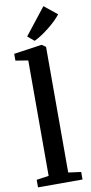

<svg xmlns="http://www.w3.org/2000/svg" viewBox="-111 -1083 534 1126"><g transform="rotate(-10 156.0 -520.5)"><path d="M92.5 -55.5V-743L18 -755V-795.5L181 -819H187L209 -803V-55L284.5 -45V0H19.5V-45ZM149 -850 110.5 -882.5 235 -1041 312 -979Q298.5 -961.5 278.8 -942.5Q259 -923.5 236.5 -905.8Q214 -888 191.8 -873.5Q169.5 -859 150 -850Z"/></g></svg>

Font: Merriweather 48pt SemiBold
Style: Regular
Weight: 600
Version: Version 2.100